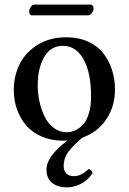

<svg xmlns="http://www.w3.org/2000/svg" viewBox="-20 -602 560 835"><path d="M253.9 -402.8Q200.7 -402.8 172.4 -354.2Q144 -305.7 144 -230Q144 -195.3 151.6 -160.6Q159.2 -126 173.8 -95.5Q188.5 -64.9 213.6 -45.9Q238.8 -26.9 270 -26.9Q289.6 -26.9 307.6 -35.2Q325.7 -43.5 341.6 -60.8Q357.4 -78.1 366.7 -109.4Q376 -140.6 376 -182.1Q376 -286.6 343 -344.7Q310.1 -402.8 253.9 -402.8ZM382.8 150.9Q362.8 181.2 332.8 197Q302.7 212.9 271 212.9Q231.4 212.9 206.8 193.4Q182.1 173.8 182.1 134.8Q182.1 77.6 273.9 8.8Q267.1 9.8 253.9 9.8Q203.1 9.8 161.6 -8.1Q120.1 -25.9 94 -56.4Q67.9 -86.9 54 -126.2Q40 -165.5 40 -210Q40 -273.9 66.9 -325.7Q93.8 -377.4 146.2 -408.7Q198.7 -439.9 268.1 -439.9Q320.8 -439.9 362.3 -421.4Q403.8 -402.8 429 -370.6Q454.1 -338.4 467 -298.3Q480 -258.3 480 -212.9Q480 -138.7 442.1 -82.8Q404.3 -26.9 338.9 -3.9Q295.4 32.7 276.1 59.8Q256.8 86.9 256.8 120.1Q256.8 140.1 268.3 152.1Q279.8 164.1 301.8 164.1Q334 164.1 365.2 132.8Q377.4 135.3 382.8 150.9ZM362.8 -535.2H119.1Q113.3 -535.2 110.1 -540Q106.9 -544.9 106.9 -550.8Q106.9 -561 113.5 -571.5Q120.1 -582 128.9 -582H373Q379.9 -582 383.5 -576.7Q387.2 -571.3 387.2 -565.9Q387.2 -556.2 379.6 -545.7Q372.1 -535.2 362.8 -535.2Z"/></svg>

Font: Common Serif Medium
Style: Regular
Weight: 500
Designer: Philipp H. Poll, Khaled Hosny
Foundry: Stefan Peev, Context Ltd.
Version: Version 1.026